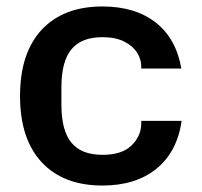

<svg xmlns="http://www.w3.org/2000/svg" viewBox="-20 -564 624 594"><path d="M42 -267Q42 -400 109 -472Q176 -544 297 -544Q398 -544 461.5 -494.5Q525 -445 541 -352H417V-359Q417 -380 404.5 -400.5Q392 -421 365 -435Q338 -449 297 -449Q232 -449 201 -411.5Q170 -374 170 -294V-240Q170 -160 201 -122.5Q232 -85 297 -85Q358 -85 387.5 -114.5Q417 -144 417 -182V-190H542Q528 -94 464 -42Q400 10 297 10Q176 10 109 -62Q42 -134 42 -267Z"/></svg>

Font: Mozilla Text BETA SemiBold
Style: Regular
Weight: 600
Designer: Studio DRAMA
Foundry: Studio DRAMA
Version: Version 0.100